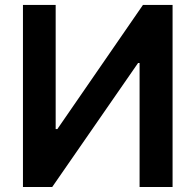

<svg xmlns="http://www.w3.org/2000/svg" viewBox="-20 -747 781 767"><path d="M71.7 0V-727.3H202.4V-231.5H209.2L551.1 -727.3H669.4V0H537.6V-495.4H531.6L188.6 0Z"/></svg>

Font: Inter P Semi Bold
Style: Regular
Weight: 600
Designer: Rasmus Andersson
Foundry: rsms
Version: Version 3.018;git-588b23468